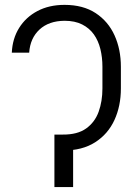

<svg xmlns="http://www.w3.org/2000/svg" viewBox="-20 -757 537 777"><path d="M218.3 -212.4H233.9Q293.5 -211.9 328.6 -237.1Q363.8 -262.2 379.2 -304.7Q394.5 -347.2 394.5 -398.9V-486.8Q394.5 -524.9 386.2 -558.6Q377.9 -592.3 359.9 -617.7Q341.8 -643.1 312.5 -658Q283.2 -672.9 241.2 -672.9Q177.7 -672.4 139.9 -637.5Q102.1 -602.5 98.1 -543.9H27.8Q30.3 -600.6 57.4 -644Q84.5 -687.5 131.6 -712.4Q178.7 -737.3 241.2 -737.3Q316.4 -737.3 367.2 -703.9Q418 -670.4 443.6 -613.8Q469.2 -557.1 469.2 -486.8V-398.9Q469.2 -328.1 443.1 -271.2Q417 -214.4 365 -181.2Q313 -147.9 235.8 -147.9H218.3ZM275.9 -212.4V0H200.2V-212.4Z"/></svg>

Font: Inter Tight Light
Style: Regular
Weight: 300
Designer: Rasmus Andersson
Foundry: rsms
Version: Version 3.004